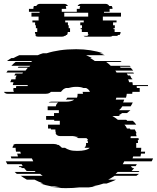

<svg xmlns="http://www.w3.org/2000/svg" viewBox="-29 -965 813 995"><path d="M757 -129H615L607 -114H680L674 -104H653Q652 -103 651 -102Q650 -101 649 -99H658Q655 -96 654 -94H666Q663 -90 660 -86.5Q657 -83 653 -79H694L689 -74H581Q578 -72 575.5 -69Q573 -66 570 -64H691L678 -54H565Q558 -49 549.5 -44Q541 -39 532 -34H572Q561 -28 549 -23.5Q537 -19 524 -14H508Q482 -5 449 1H466Q458 2 449.5 3.5Q441 5 432 6H384Q367 8 349 9Q331 10 312 10Q292 10 274 9Q256 8 239 6H287Q279 5 270.5 3.5Q262 2 254 1H238Q206 -5 180 -14H195Q169 -24 150 -34H110Q101 -39 93.5 -44Q86 -49 78 -54H192Q188 -56 185 -59Q182 -62 179 -64H58Q55 -66 52.5 -69Q50 -72 47 -74H155Q154 -76 153 -77Q152 -78 150 -79H109L96 -94H84Q81 -97 80 -99H72Q69 -102 68 -104H89L83 -114H9Q7 -118 5 -121.5Q3 -125 1 -129H143Q142 -133 140 -136.5Q138 -140 136 -144H30L27 -154H64Q63 -158 62 -161.5Q61 -165 60 -169H79L76 -179H54Q53 -184 52.5 -188.5Q52 -193 52 -197V-199H36Q36 -207 43 -214H39Q46 -219 53 -219H249Q262 -219 270 -214H275L288 -203L292 -199H308Q318 -192 332.5 -187.5Q347 -183 371 -183Q420 -183 436 -199H409Q416 -206 417 -214V-224H427Q427 -229 426 -232.5Q425 -236 423 -239H428Q425 -244 419 -249H378Q373 -252 368 -254H370Q359 -258 347 -259H378Q373 -260 367.5 -260Q362 -260 356 -260H281Q267 -260 258 -274H262Q258 -279 258 -289V-294H235V-299H220V-319H281V-339H252V-344H210V-364H251V-379H276V-394H218V-414H260Q263 -428 273 -434H223Q228 -438 237 -438H312Q342 -438 356 -449H312Q314 -451 316.5 -453.5Q319 -456 320 -459H370Q373 -465 373 -474V-479H401Q401 -483 399 -489H437Q432 -502 417 -509H403Q390 -515 366 -515Q353 -515 343.5 -513Q334 -511 326 -509H313Q304 -506 299 -502Q294 -498 292 -495L287 -489H235Q226 -479 208 -479H10Q-2 -479 -9 -489H43Q40 -494 40 -501Q40 -503 40.5 -505Q41 -507 41 -509H54L55 -519H114Q115 -521 115 -524H37Q38 -528 39 -531.5Q40 -535 41 -539H24L30 -554H51Q53 -558 53 -559H50Q52 -563 53.5 -566.5Q55 -570 57 -574H45L51 -584H87L90 -589H4L11 -599H103L115 -614H63Q64 -616 67 -619H123Q124 -621 125.5 -622Q127 -623 128 -624H30Q35 -629 40.5 -634.5Q46 -640 52 -644H132L138 -649H7Q12 -653 18 -656.5Q24 -660 30 -664H40Q47 -668 55 -671.5Q63 -675 71 -679H167Q173 -682 180 -684.5Q187 -687 194 -689H213Q244 -699 282 -704.5Q320 -710 366 -710Q404 -710 439.5 -704.5Q475 -699 506 -689H487Q494 -687 500.5 -684.5Q507 -682 514 -679H417Q425 -675 433 -671.5Q441 -668 448 -664H438Q452 -657 462 -649H594Q596 -648 598 -647Q600 -646 601 -644H521Q533 -636 545 -624H643Q644 -623 645.5 -622Q647 -621 648 -619H592Q593 -618 594 -617Q595 -616 596 -614H648Q652 -610 655 -606.5Q658 -603 661 -599H569L575 -589H662L665 -584H628L634 -574H645Q647 -570 649 -566.5Q651 -563 652 -559H655Q657 -555 657 -554H635Q637 -550 638 -546.5Q639 -543 640 -539H657Q658 -535 658.5 -531.5Q659 -528 659 -524H738V-519H679Q680 -517 680 -514Q680 -511 680 -509H695V-489H657Q657 -487 657 -484Q657 -481 656 -479H628Q627 -474 626.5 -469Q626 -464 624 -459H574L571 -449H615L609 -434H659Q657 -429 654 -424Q651 -419 648 -414H605Q599 -403 588 -394H647L629 -379H604Q600 -376 595.5 -373Q591 -370 586 -368Q588 -367 590 -366Q592 -365 594 -364H553Q569 -355 582 -344H625Q627 -343 628 -342Q629 -341 630 -339H659Q669 -331 677 -319H616Q620 -315 623.5 -309.5Q627 -304 629 -299H644L647 -294H670Q672 -290 672 -289Q674 -285 676 -281.5Q678 -278 679 -274H675Q676 -270 677 -266.5Q678 -263 679 -259H648Q649 -257 649 -254H647Q647 -251 648 -249H689L690 -239H685Q686 -235 686 -231.5Q686 -228 686 -224H677V-199H703Q703 -194 702.5 -189Q702 -184 701 -179H723L722 -169H702L699 -154H661L658 -144H764Q763 -140 761 -136.5Q759 -133 757 -129ZM598 -879H504V-859H575V-849H557V-834H566V-819H559V-814H565V-799H596V-798Q596 -791 591 -784H584Q580 -780 578 -779H554Q549 -775 541 -775H417Q408 -775 404 -779H428Q425 -781 423 -784H430Q426 -789 426 -798V-799H395V-814H389V-819H396V-834H387V-849H405V-859H309V-849H323V-834H327V-819H334V-799H322V-798Q322 -789 318 -784H314Q313 -783 312 -781.5Q311 -780 309 -779H306Q301 -775 292 -775H168Q160 -775 155 -779H158Q155 -781 153 -784H157Q152 -791 152 -798V-799H164V-819H157V-834H153V-849H139V-859H171V-879H134V-899H176V-904H121V-919H144V-922Q144 -930 147 -934H159Q165 -945 179 -945H303Q317 -945 323 -934H311Q314 -930 314 -922V-919H291V-904H369V-919H384V-922Q384 -930 387 -934H373Q379 -945 393 -945H517Q531 -945 537 -934H550Q554 -928 554 -922V-919H539V-904H510V-899H598ZM428 -879V-899H304V-879Z"/></svg>

Font: Rubik Glitch
Style: Regular
Weight: 400
Designer: Hubert and Fischer, NaN
Foundry: Hubert and Fischer, NaN
Version: Version 2.200